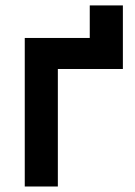

<svg xmlns="http://www.w3.org/2000/svg" viewBox="-20 -678 492 698"><path d="M70 0V-540H306.3V-658.3H426.7V-427.2H190.3V0Z"/></svg>

Font: Vela Sans GX ExtLt
Style: Regular
Weight: 200
Designer: Principal design: Mikhail Sharanda - project Manrope.
Design modification: Ravid Balaliev
Foundry: Mikhail Sharanda
Version: Version 1.001